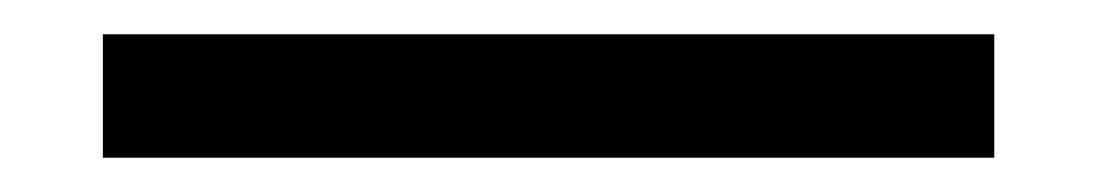

<svg xmlns="http://www.w3.org/2000/svg" viewBox="-20 -338 640 112"><path d="M560 -246H40V-318H560Z"/></svg>

Font: Edlo
Style: Regular
Weight: 400
Monospace: yes
Version: Version 0.01